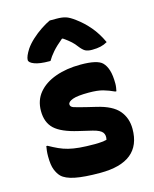

<svg xmlns="http://www.w3.org/2000/svg" viewBox="-122 -894 794 987"><g transform="rotate(-15 275.0 -400.0)"><path d="M300 -138Q335 -138 362 -144Q368 -167 357 -182.5Q346 -198 306 -208L234 -225Q147 -245 111 -279Q75 -313 75 -374Q75 -431 108 -470.5Q141 -510 199.5 -531Q258 -552 333 -552Q422 -552 448 -526Q464 -510 472.5 -482.5Q481 -455 481 -411Q481 -401 479.5 -391.5Q478 -382 476 -372H470Q440 -386 411.5 -394Q383 -402 336 -402Q276 -402 250.5 -392.5Q225 -383 225 -369Q225 -356 241 -350.5Q257 -345 306 -333L356 -321Q438 -302 472 -262Q506 -222 506 -164Q506 12 288 12Q203 12 154 2Q105 -8 84 -29Q70 -43 60 -68Q50 -93 50 -139Q50 -156 51.5 -169Q53 -182 55 -193H61Q88 -178 111 -167.5Q134 -157 159.5 -150.5Q185 -144 218.5 -141Q252 -138 300 -138ZM239 -812H275Q304 -812 323.5 -806Q343 -800 371 -779Q408 -752 439 -715.5Q470 -679 493 -629Q476 -619 456.5 -614.5Q437 -610 411 -610Q388 -610 375 -617Q362 -624 345 -646Q335 -660 320.5 -673.5Q306 -687 280 -705H275Q241 -677 221 -654Q201 -631 189 -610H183Q132 -610 104.5 -620.5Q77 -631 77 -645Q77 -664 100 -700Q115 -722 139 -744Q163 -766 190 -784Q217 -802 239 -812Z"/></g></svg>

Font: Recursive Sn Csl St XBd
Style: Regular
Weight: 800
Version: Version 1.085;hotconv 1.1.0;makeotfexe 2.6.0; ttfautohint (v